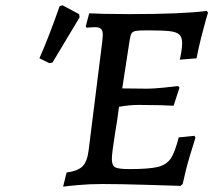

<svg xmlns="http://www.w3.org/2000/svg" viewBox="-20 -691 811 721"><path d="M465 -56Q539 -56 572 -64Q605 -72 621 -95.5Q637 -119 651 -175L710 -181L714 -174Q709 -159 693.5 -107.5Q678 -56 666 0L658 7Q627 6 528 3Q429 0 365 0Q316 0 272.5 4Q229 8 217 10L230 -43Q273 -49 290.5 -67Q308 -85 313 -128L364 -535Q366 -553 366 -559Q366 -576 359.5 -582.5Q353 -589 336 -589Q327 -589 317.5 -588Q308 -587 305 -587L302 -592L315 -641Q330 -640 372.5 -639Q415 -638 466 -638Q664 -638 757 -650L761 -643Q759 -637 752.5 -614.5Q746 -592 736 -552.5Q726 -513 718 -472L655 -467Q657 -473 660.5 -493.5Q664 -514 664 -529Q664 -551 653.5 -561Q643 -571 617 -574Q591 -577 533 -577Q502 -577 490.5 -575Q479 -573 474.5 -566.5Q470 -560 467 -541L439 -359L534 -358Q555 -358 595.5 -362Q636 -366 649 -368L654 -362L632 -294Q619 -295 581 -296Q543 -297 501 -297Q467 -297 427 -290Q420 -235 412 -190Q400 -115 400 -94Q400 -69 413 -62.5Q426 -56 465 -56ZM177 -456 165 -454 128 -472Q163 -551 204 -668L215 -671L277 -638L279 -626Z"/></svg>

Font: Alegreya SC Medium
Style: Italic
Weight: 500
Italic angle: -7°
Designer: Juan Pablo del Peral
Foundry: Huerta Tipografica
Version: Version 2.007; ttfautohint (v1.6)